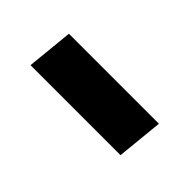

<svg xmlns="http://www.w3.org/2000/svg" viewBox="-13 -408 350 350"><g transform="rotate(45 162.5 -233.0)"><path d="M47 -278H279L270 -188H38Z"/></g></svg>

Font: Zilla Slab SemiBold
Style: Regular
Weight: 600
Designer: Typotheque.com
Foundry: Typotheque type foundry
Version: Version 1.0; 2017